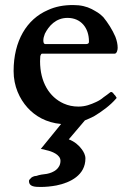

<svg xmlns="http://www.w3.org/2000/svg" viewBox="-20 -480 528 762"><path d="M141 262C162 262 182 260 204 256C259.4 244.9 319 214.8 319 149C319 135.2 312.1 122.9 305 113C293 96.3 275.9 81.8 253 73L317 -2.3C329.6 -7.2 341.3 -12.7 352 -18C383.7 -36.7 418 -61.9 441 -89C442 -90 443 -91 443 -92C439.2 -95.8 439.7 -99.7 434 -104C432.3 -106.5 426.3 -115 422 -115C421 -115 420 -115 418 -114C409 -107 400 -100 391 -94C382 -86 372 -80 361 -75C340.3 -65.6 319.5 -57 291 -57C270 -57 251 -61 233 -69C175.9 -94.4 139 -154.2 139 -237C139 -246 140 -253 140 -258C142 -264 144 -267 147 -267H435C443.4 -267 447 -281.4 447 -290C447 -304 444 -318 438 -334C425.8 -362.4 408.3 -389.6 390 -412C372.5 -429.5 363.1 -433.1 344 -444C323.5 -454.2 301.1 -460 270 -460C233 -460 200 -454 170 -440C86.1 -404 34 -317.6 34 -198C34 -137.5 57.8 -87.7 89 -53C119.3 -19.3 163.7 6.9 222.5 12.1L142 111C148 112 156 113 164 116C185.3 120.3 220 133.7 220 158C220 189.7 192.5 204.7 166 210C152.6 211.7 136.2 213.5 125 218C113.9 218 102.8 224.4 100 230C96 233 95 236 95 239C95 260.7 118.3 262 141 262ZM152 -320C152 -327 154 -336 158 -346C173.5 -376.9 201.5 -409 248 -409C301.2 -409 333 -369.2 333 -316C334 -309 330 -305 321 -305H161C153.4 -305 152 -311.6 152 -320Z"/></svg>

Font: fbb
Style: Bold
Weight: 400
Designer: David J. Perry, Michael Sharpe
Version: Version 1.045